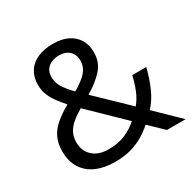

<svg xmlns="http://www.w3.org/2000/svg" viewBox="-162 -886 1056 1057"><g transform="rotate(-30 366.0 -357.5)"><path d="M304 -725Q358 -725 396.5 -706.5Q435 -688 456 -654Q477 -620 477 -571Q477 -508 436.5 -464Q396 -420 334 -384L527 -198Q553 -229 569.5 -269.5Q586 -310 597 -357H686Q670 -293 646 -238Q622 -183 584 -142L730 0H611L524 -84Q493 -56 457 -35Q421 -14 377.5 -2Q334 10 278 10Q209 10 158.5 -12.5Q108 -35 80.5 -79Q53 -123 53 -186Q53 -237 71.5 -274Q90 -311 125 -340Q160 -369 207 -396Q186 -420 166 -446Q146 -472 133 -502.5Q120 -533 120 -569Q120 -618 142 -653Q164 -688 205.5 -706.5Q247 -725 304 -725ZM260 -341Q224 -320 198.5 -298.5Q173 -277 159 -251Q145 -225 145 -189Q145 -134 182 -101Q219 -68 281 -68Q345 -68 391 -89Q437 -110 468 -139ZM301 -653Q259 -653 232.5 -631Q206 -609 206 -570Q206 -534 225 -503.5Q244 -473 280 -436Q339 -470 364.5 -500.5Q390 -531 390 -571Q390 -607 366 -630Q342 -653 301 -653Z"/></g></svg>

Font: hexutelugu05
Style: Book
Weight: 400
Designer: Jelle Bosma - Monotype Design Team
Foundry: Monotype Imaging Inc.
Version: Version 2.003